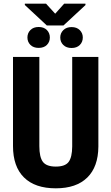

<svg xmlns="http://www.w3.org/2000/svg" viewBox="-20 -1023 611 1053"><path d="M519.5 -710.9V-218.8Q518.6 -107.9 458.5 -49.1Q398.4 9.8 286.1 9.8Q171.9 9.8 111.6 -49.8Q51.3 -109.4 51.3 -222.2V-710.9H195.8V-221.7Q195.8 -161.1 215.3 -135.3Q234.9 -109.4 286.1 -109.4Q337.4 -109.4 356.4 -135Q375.5 -160.6 376 -219.2V-710.9ZM191.9 -875Q220.7 -875 237.1 -858.4Q253.4 -841.8 253.4 -817.4Q253.4 -793 237.1 -776.6Q220.7 -760.3 191.9 -760.3Q163.6 -760.3 147 -776.6Q130.4 -793 130.4 -817.4Q130.4 -841.8 147 -858.4Q163.6 -875 191.9 -875ZM310.5 -817.4Q310.5 -841.3 327.4 -857.9Q344.2 -874.5 372.6 -874.5Q400.9 -874.5 417.5 -857.9Q434.1 -841.3 434.1 -817.4Q434.1 -792.5 417.5 -776.1Q400.9 -759.8 372.6 -759.8Q344.2 -759.8 327.4 -776.1Q310.5 -792.5 310.5 -817.4ZM282.7 -947.8 332 -1002.9H448.7V-995.1L328.1 -883.3H236.8L116.2 -995.6V-1002.9H232.4Z"/></svg>

Font: Roboto Condensed
Style: Bold
Weight: 700
Designer: Google
Version: Version 2.134; 2016